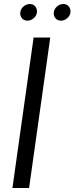

<svg xmlns="http://www.w3.org/2000/svg" viewBox="-20 -937 371 957"><path d="M230.5 -750 125 0H42L147.5 -750ZM128.9 -917Q145.5 -917 155.8 -904.8Q166 -892.6 164.1 -875Q162.1 -858.4 147.9 -846.2Q133.8 -834 117.2 -834Q99.6 -834 89.4 -846.2Q79.1 -858.4 81.1 -875Q83 -892.6 97.2 -904.8Q111.3 -917 128.9 -917ZM295.9 -917Q312.5 -917 322.8 -904.8Q333 -892.6 331.1 -875Q329.1 -858.4 314.9 -846.2Q300.8 -834 284.2 -834Q266.6 -834 256.3 -846.2Q246.1 -858.4 248 -875Q250 -892.6 264.2 -904.8Q278.3 -917 295.9 -917Z"/></svg>

Font: okolaks
Style: RegularItalic
Weight: 500
Italic angle: -8°
Version: Version 000.6.0